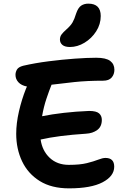

<svg xmlns="http://www.w3.org/2000/svg" viewBox="-20 -1027 691 1054"><path d="M359 7Q263 7 198.5 -33Q134 -73 101.5 -141Q69 -209 69 -293Q69 -350 84 -415.5Q99 -481 123 -541Q125 -547 128 -552Q97 -558 81 -575.5Q65 -593 65 -616Q65 -631 73 -645Q81 -659 107 -666Q172 -681 246.5 -690.5Q321 -700 390 -705Q459 -710 508 -710Q562 -710 585 -692.5Q608 -675 608 -644Q608 -619 593 -601.5Q578 -584 546 -584Q459 -584 388 -576.5Q317 -569 263 -562Q250 -530 235 -485.5Q220 -441 211 -389Q265 -400 330.5 -407.5Q396 -415 469 -418Q509 -418 524 -404.5Q539 -391 539 -369Q539 -332 514 -313.5Q489 -295 452 -293Q375 -288 313 -280Q251 -272 203 -261Q212 -199 253 -160.5Q294 -122 358 -122Q419 -122 457 -131.5Q495 -141 519 -150.5Q543 -160 559 -160Q607 -160 607 -112Q607 -60 543.5 -26.5Q480 7 359 7ZM364 -769Q336 -769 322.5 -780.5Q309 -792 309 -810Q309 -826 318 -838Q327 -850 344 -865Q368 -886 378.5 -904.5Q389 -923 398 -953Q409 -985 425.5 -996Q442 -1007 465 -1007Q533 -1007 533 -939Q533 -894 508 -855Q483 -816 444 -792.5Q405 -769 364 -769Z"/></svg>

Font: Shantell Sans Normal
Style: Regular
Weight: 600
Designer: Stephen Nixon, Anya Danilova, Shantell Martin
Foundry: Arrow Type
Version: Version 1.009;[a7da0bfa3]